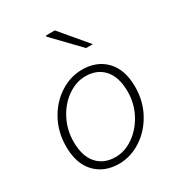

<svg xmlns="http://www.w3.org/2000/svg" viewBox="-191 -927 983 1062"><g transform="rotate(-30 300.0 -395.5)"><path d="M52 -216Q52 -307 92.5 -381.5Q133 -456 199.5 -498.5Q266 -541 340 -541Q434 -541 491 -481.5Q548 -422 548 -312Q548 -221 507 -146.5Q466 -72 399.5 -29.5Q333 13 259 13Q166 13 109 -46.5Q52 -106 52 -216ZM499 -310Q499 -402 456 -451Q413 -500 338 -500Q278 -500 223 -461.5Q168 -423 134.5 -358Q101 -293 101 -218Q101 -126 144 -77.5Q187 -29 261 -29Q321 -29 376 -67.5Q431 -106 465 -170.5Q499 -235 499 -310ZM261 -798 264 -804H319L463 -633H420Z"/></g></svg>

Font: Nebula Sans Light
Style: Regular
Weight: 300
Italic angle: -9°
Designer: Paul D. Hunt for Adobe (as Source Sans)
Foundry: Nebula Entertainment & Broadcasting LLC
Version: Version 1.010